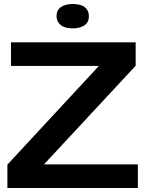

<svg xmlns="http://www.w3.org/2000/svg" viewBox="-20 -941 729 961"><path d="M17 0V-117L475 -611H35V-729H659V-612L200 -118H670V0ZM344 -799Q304 -799 283.5 -816Q263 -833 263 -860Q263 -891 285.5 -906Q308 -921 344 -921Q385 -921 405 -904.5Q425 -888 425 -860Q425 -830 403 -814.5Q381 -799 344 -799Z"/></svg>

Font: Mona Sans Expanded SemiBold
Style: Regular
Weight: 600
Width: 7
Designer: Deni Anggara
Foundry: GitHub
Version: Version 2.000